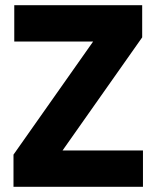

<svg xmlns="http://www.w3.org/2000/svg" viewBox="-20 -720 603 740"><path d="M32 0V-124L339 -560H35V-700H528V-576L221 -140H531V0Z"/></svg>

Font: Tektur
Style: Bold
Weight: 700
Designer: Adam Jagosz
Foundry: Adam Jagosz
Version: Version 1.005;gftools[0.9.30]